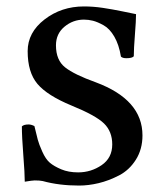

<svg xmlns="http://www.w3.org/2000/svg" viewBox="-20 -577 495 597"><path d="M48 -184Q54 -190 69 -190Q77 -190 87 -185Q94 -156 97.5 -142.5Q101 -129 111.5 -105.5Q122 -82 135 -71Q148 -60 170.5 -50.5Q193 -41 223 -41Q263 -41 296 -63.5Q329 -86 329 -128Q329 -168 303.5 -193Q278 -218 202 -249Q127 -280 96.5 -316Q66 -352 66 -418Q66 -476 118.5 -516.5Q171 -557 241 -557Q270 -557 300 -552.5Q330 -548 361.5 -541.5Q393 -535 403 -533Q403 -513 399.5 -469Q396 -425 396 -402Q391 -396 373 -396Q361 -396 356 -401Q350 -438 335.5 -463Q321 -488 302 -498.5Q283 -509 269 -512.5Q255 -516 241 -516Q207 -516 180.5 -494Q154 -472 154 -436Q154 -390 182.5 -367.5Q211 -345 278 -321Q423 -267 423 -156Q423 -113 402.5 -80.5Q382 -48 350 -31.5Q318 -15 286.5 -7.5Q255 0 226 0Q164 0 113 -14Q104 -16 88 -16Q81 -16 57 -12Q57 -37 52.5 -94.5Q48 -152 48 -184Z"/></svg>

Font: Indiction Unicode
Style: Normal
Weight: 500
Version: Version 1.1